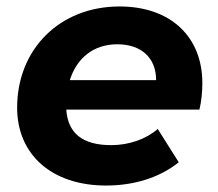

<svg xmlns="http://www.w3.org/2000/svg" viewBox="-20 -566 673 594"><path d="M606 -309C606 -453 507 -546 350 -546C164 -546 33 -413 33 -233C33 -87 141 8 308 8C390 8 471 -14 533 -64L468 -167C431 -135 379 -117 324 -117C235 -117 190 -154 185 -227H597C603 -252 606 -280 606 -309ZM343 -429C415 -429 463 -389 463 -318H196C217 -385 268 -429 343 -429Z"/></svg>

Font: AWKNG-Font
Style: Bold Italic
Weight: 700
Italic angle: -11.3°
Designer: Awakening Church
Foundry: Awakening Church
Version: Version 1.700;PS 001.700;hotconv 1.0.88;makeotf.lib2.5.64775